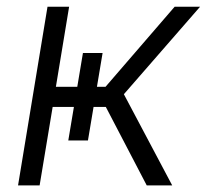

<svg xmlns="http://www.w3.org/2000/svg" viewBox="-20 -562 626 582"><path d="M34.7 0 124 -541.5H189.5L149.4 -298.8H299.8L509.3 -541.5H586.4L355.5 -276.4L502 0H424.8L300.8 -237.8H139.6L100.1 0ZM231.4 -401.4H291L246.6 -136.2H187Z"/></svg>

Font: Inter 18pt Light
Style: Italic
Weight: 300
Italic angle: -9.3988°
Designer: Rasmus Andersson
Foundry: rsms
Version: Version 4.001;git-66647c0bb